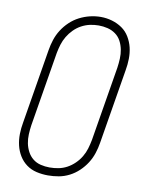

<svg xmlns="http://www.w3.org/2000/svg" viewBox="-85 -807 670 876"><g transform="rotate(10 250.0 -369.0)"><path d="M198 8Q171 8 145 2Q119 -4 98.5 -19Q78 -34 64.5 -56Q51 -78 45 -103.5Q39 -129 39.5 -156Q40 -183 45 -210L102 -555Q106 -580 114 -604.5Q122 -629 136 -651Q150 -673 169.5 -691.5Q189 -710 212.5 -722Q236 -734 261 -740Q286 -746 311 -746Q338 -746 363.5 -738.5Q389 -731 410 -716.5Q431 -702 444.5 -679.5Q458 -657 464 -632Q470 -607 469.5 -579.5Q469 -552 464 -525L407 -180Q403 -155 395 -130.5Q387 -106 373 -84Q359 -62 339.5 -43.5Q320 -25 296.5 -13Q273 -1 248 3.5Q223 8 198 8ZM199 -29Q220 -29 240.5 -33Q261 -37 279.5 -47Q298 -57 314 -72.5Q330 -88 341 -106.5Q352 -125 358 -145Q364 -165 368 -186L425 -531Q428 -552 429 -573.5Q430 -595 426 -615.5Q422 -636 412.5 -654Q403 -672 386.5 -684Q370 -696 349.5 -701Q329 -706 308 -706Q287 -706 267 -701.5Q247 -697 228.5 -687Q210 -677 194.5 -661.5Q179 -646 168 -627.5Q157 -609 151 -589.5Q145 -570 141 -549L84 -204Q81 -183 80 -161.5Q79 -140 83 -120Q87 -100 96.5 -82Q106 -64 121.5 -51.5Q137 -39 157.5 -34Q178 -29 199 -29Z"/></g></svg>

Font: Iosevka Slab XLtObl
Style: Regular
Weight: 200
Italic angle: -9°
Monospace: yes
Designer: Belleve Invis
Foundry: Belleve Invis
Version: Version 11.1.1; ttfautohint (v1.8.3)